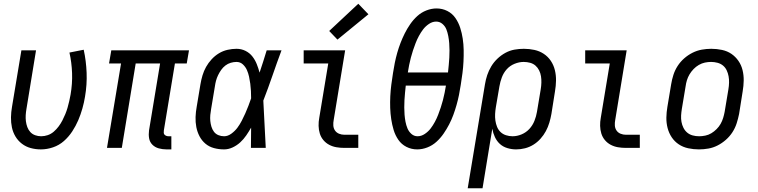

<svg xmlns="http://www.w3.org/2000/svg" viewBox="-20 -788 4040 1023"><path d="M198 8Q170 8 144 1Q118 -6 97 -22Q76 -38 62.5 -60.5Q49 -83 43.5 -109Q38 -135 38.5 -163Q39 -191 44 -219L94 -520H172L121 -208Q118 -191 117 -174.5Q116 -158 118 -142Q120 -126 125.5 -111Q131 -96 141.5 -84.5Q152 -73 167.5 -67.5Q183 -62 199 -62Q217 -62 234.5 -68Q252 -74 266.5 -86.5Q281 -99 292.5 -114.5Q304 -130 312.5 -146.5Q321 -163 328 -180Q335 -197 340 -214.5Q345 -232 349 -249.5Q353 -267 356 -284Q366 -342 364 -398.5Q362 -455 350 -508L426 -523Q439 -464 441.5 -400.5Q444 -337 433 -273Q428 -242 419 -210Q410 -178 397 -147.5Q384 -117 365 -88Q346 -59 320.5 -36.5Q295 -14 262.5 -3Q230 8 198 8Z M867 8Q846 8 826 2.5Q806 -3 792 -17Q778 -31 774.5 -51Q771 -71 774 -93L833 -450H703L629 0H550L625 -450H561L573 -520H987L975 -450H912L853 -93Q852 -86 852.5 -80Q853 -74 857 -70Q861 -66 866.5 -64Q872 -62 878 -62H893V8Z M1174 8Q1146 8 1120 1Q1094 -6 1074.5 -22.5Q1055 -39 1043 -62Q1031 -85 1026 -111Q1021 -137 1022 -164.5Q1023 -192 1028 -219L1048 -339Q1052 -363 1059 -386.5Q1066 -410 1078 -431.5Q1090 -453 1107.5 -472Q1125 -491 1146.5 -504Q1168 -517 1192.5 -522.5Q1217 -528 1240 -528Q1266 -528 1288 -517Q1310 -506 1324.5 -487.5Q1339 -469 1348 -446.5Q1357 -424 1363 -401Q1373 -431 1382.5 -460.5Q1392 -490 1401 -520H1480Q1455 -453 1432 -386Q1409 -319 1383 -252Q1387 -189 1389.5 -126Q1392 -63 1396 0H1317Q1317 -27 1317.5 -54Q1318 -81 1318 -108Q1306 -87 1292 -66.5Q1278 -46 1260 -29.5Q1242 -13 1219.5 -2.5Q1197 8 1174 8ZM1174 -62Q1194 -62 1213 -76Q1232 -90 1245 -107.5Q1258 -125 1268 -144.5Q1278 -164 1287 -184Q1296 -204 1303.5 -224Q1311 -244 1318 -264Q1318 -284 1317 -303.5Q1316 -323 1313.5 -342Q1311 -361 1307 -379.5Q1303 -398 1295.5 -415Q1288 -432 1274 -445Q1260 -458 1240 -458Q1225 -458 1209.5 -453.5Q1194 -449 1181 -439Q1168 -429 1158.5 -415.5Q1149 -402 1142 -387.5Q1135 -373 1131 -358Q1127 -343 1125 -328L1105 -208Q1102 -192 1100.5 -175.5Q1099 -159 1100.5 -143.5Q1102 -128 1106.5 -113Q1111 -98 1120 -86Q1129 -74 1143.5 -68Q1158 -62 1174 -62Z M1815 0Q1793 0 1772.5 -3.5Q1752 -7 1734 -16.5Q1716 -26 1703 -41.5Q1690 -57 1684 -76.5Q1678 -96 1677.5 -117.5Q1677 -139 1681 -160L1729 -450H1598V-520H1819L1758 -149Q1755 -134 1756 -119Q1757 -104 1765 -92.5Q1773 -81 1786.5 -75.5Q1800 -70 1815 -70H1889V0ZM1778 -577 1734 -623 1889 -768 1943 -712Z M2203 8Q2172 8 2145.5 -5.5Q2119 -19 2102.5 -43Q2086 -67 2077.5 -95Q2069 -123 2064.5 -153Q2060 -183 2059 -213.5Q2058 -244 2059.5 -275Q2061 -306 2065 -337Q2069 -368 2074 -399Q2078 -426 2083.5 -453Q2089 -480 2096.5 -506.5Q2104 -533 2114 -559Q2124 -585 2136.5 -610Q2149 -635 2165.5 -659Q2182 -683 2203.5 -702.5Q2225 -722 2252 -732.5Q2279 -743 2306 -743Q2337 -743 2363.5 -729.5Q2390 -716 2406.5 -692Q2423 -668 2432 -640Q2441 -612 2445.5 -582Q2450 -552 2450.5 -521.5Q2451 -491 2449.5 -460Q2448 -429 2444 -398Q2440 -367 2435 -336Q2431 -309 2425.5 -282Q2420 -255 2412.5 -228.5Q2405 -202 2395.5 -176Q2386 -150 2373 -125Q2360 -100 2343.5 -76Q2327 -52 2305.5 -32.5Q2284 -13 2257 -2.5Q2230 8 2203 8ZM2367 -402Q2369 -422 2371 -441.5Q2373 -461 2374 -480.5Q2375 -500 2375 -519.5Q2375 -539 2373.5 -558Q2372 -577 2368.5 -595.5Q2365 -614 2358.5 -631Q2352 -648 2337.5 -660.5Q2323 -673 2304 -673Q2284 -673 2265.5 -660.5Q2247 -648 2234.5 -631.5Q2222 -615 2212 -596.5Q2202 -578 2194.5 -558.5Q2187 -539 2180.5 -519.5Q2174 -500 2169 -480.5Q2164 -461 2160 -441.5Q2156 -422 2153 -402ZM2205 -62Q2225 -62 2243.5 -74.5Q2262 -87 2274.5 -103.5Q2287 -120 2297 -138.5Q2307 -157 2314.5 -176.5Q2322 -196 2328.5 -215.5Q2335 -235 2340 -254.5Q2345 -274 2349 -293.5Q2353 -313 2356 -332H2142Q2140 -313 2138 -293.5Q2136 -274 2135 -254.5Q2134 -235 2134 -215.5Q2134 -196 2135.5 -177Q2137 -158 2140.5 -139.5Q2144 -121 2151 -104Q2158 -87 2172 -74.5Q2186 -62 2205 -62Z M2472 215 2564 -339Q2568 -364 2576 -388Q2584 -412 2597.5 -434.5Q2611 -457 2630.5 -475.5Q2650 -494 2673 -506.5Q2696 -519 2721 -523.5Q2746 -528 2771 -528Q2800 -528 2827.5 -522Q2855 -516 2877.5 -501Q2900 -486 2915 -463.5Q2930 -441 2936.5 -414Q2943 -387 2942.5 -358.5Q2942 -330 2937 -301L2918 -181Q2914 -158 2907 -134.5Q2900 -111 2888.5 -89.5Q2877 -68 2860 -49Q2843 -30 2822 -17Q2801 -4 2777.5 2Q2754 8 2730 8Q2706 8 2683 1Q2660 -6 2643.5 -21Q2627 -36 2617 -57.5Q2607 -79 2603 -102L2551 215ZM2711 -62Q2735 -62 2759 -72Q2783 -82 2800.5 -101Q2818 -120 2827.5 -144Q2837 -168 2841 -192L2861 -312Q2864 -330 2864.5 -347.5Q2865 -365 2862.5 -381.5Q2860 -398 2852.5 -413Q2845 -428 2833 -438.5Q2821 -449 2804.5 -453.5Q2788 -458 2770 -458Q2746 -458 2721.5 -448Q2697 -438 2680 -419Q2663 -400 2654 -376Q2645 -352 2641 -328L2622 -217Q2619 -199 2618 -181Q2617 -163 2619.5 -145.5Q2622 -128 2628.5 -112Q2635 -96 2647 -84.5Q2659 -73 2676 -67.5Q2693 -62 2711 -62Z M3315 0Q3293 0 3272.5 -3.5Q3252 -7 3234 -16.5Q3216 -26 3203 -41.5Q3190 -57 3184 -76.5Q3178 -96 3177.5 -117.5Q3177 -139 3181 -160L3229 -450H3098V-520H3319L3258 -149Q3255 -134 3256 -119Q3257 -104 3265 -92.5Q3273 -81 3286.5 -75.5Q3300 -70 3315 -70H3389V0Z M3704 8Q3675 8 3647 2Q3619 -4 3596.5 -19Q3574 -34 3559 -56.5Q3544 -79 3537 -106Q3530 -133 3530.5 -161.5Q3531 -190 3536 -219L3556 -339Q3560 -364 3568 -389Q3576 -414 3590.5 -436.5Q3605 -459 3625.5 -477Q3646 -495 3670 -507Q3694 -519 3719.5 -523.5Q3745 -528 3770 -528Q3799 -528 3827 -522Q3855 -516 3877 -501Q3899 -486 3914.5 -463.5Q3930 -441 3936.5 -414Q3943 -387 3942.5 -358.5Q3942 -330 3937 -301L3918 -181Q3913 -156 3905 -131Q3897 -106 3882.5 -83.5Q3868 -61 3847.5 -43Q3827 -25 3803.5 -13Q3780 -1 3754.5 3.5Q3729 8 3704 8ZM3705 -62Q3721 -62 3738 -65.5Q3755 -69 3770 -78Q3785 -87 3798 -100Q3811 -113 3819.5 -128Q3828 -143 3833 -159.5Q3838 -176 3841 -192L3861 -312Q3864 -330 3864.5 -347.5Q3865 -365 3862 -381.5Q3859 -398 3852 -413Q3845 -428 3832.5 -438.5Q3820 -449 3803 -453.5Q3786 -458 3769 -458Q3752 -458 3735.5 -454.5Q3719 -451 3703.5 -442Q3688 -433 3675.5 -420Q3663 -407 3654 -392Q3645 -377 3640 -360.5Q3635 -344 3633 -328L3613 -208Q3610 -190 3609 -172.5Q3608 -155 3611 -138.5Q3614 -122 3621.5 -107Q3629 -92 3641.5 -81.5Q3654 -71 3670.5 -66.5Q3687 -62 3705 -62Z"/></svg>

Font: Iosevka SS04
Style: Italic
Weight: 400
Italic angle: -9°
Monospace: yes
Designer: Belleve Invis
Foundry: Belleve Invis
Version: Version 19.0.0; ttfautohint (v1.8.4)